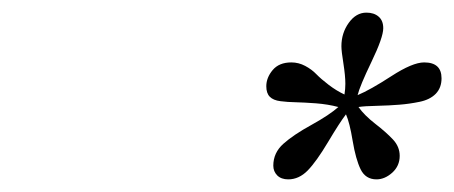

<svg xmlns="http://www.w3.org/2000/svg" viewBox="-20 -738 726 307"><path d="M521 -566.9Q504.4 -571.3 485.1 -572.8Q465.8 -574.2 452.9 -574.5Q439.9 -574.7 428.5 -576.2Q417 -577.6 411.4 -583.3Q405.8 -588.9 405.8 -600.1Q405.8 -613.8 416 -626Q426.3 -638.2 445.8 -638.2Q457.5 -638.2 468 -632.6Q478.5 -627 485.8 -619.4Q493.2 -611.8 505.6 -602.3Q518.1 -592.8 530.8 -586.9Q532.2 -595.7 532.2 -604Q532.2 -616.7 529.1 -636.5Q525.9 -656.2 525.9 -664.1Q525.9 -685.1 537.6 -701.4Q549.3 -717.8 565.9 -717.8Q578.1 -717.8 585.4 -711.4Q592.8 -705.1 592.8 -692.9Q592.8 -678.2 574 -639.2Q555.2 -600.1 551.8 -585.9Q571.8 -594.2 605.7 -616.2Q639.6 -638.2 658.2 -638.2Q686 -638.2 686 -612.8Q686 -597.7 676.8 -588.1Q667.5 -578.6 650.9 -575.2Q634.3 -571.8 618.7 -570.6Q603 -569.3 582.8 -568.8Q562.5 -568.4 553.2 -566.9Q562.5 -553.7 580.1 -540Q597.7 -526.4 608.4 -514.9Q619.1 -503.4 619.1 -488.8Q619.1 -472.7 607.2 -461.9Q595.2 -451.2 582 -451.2Q564.5 -451.2 556.6 -467.3Q548.8 -483.4 543.9 -512.7Q539.1 -542 533.2 -555.2Q523.4 -542.5 504.6 -511Q485.8 -479.5 471.9 -465.3Q458 -451.2 440.9 -451.2Q429.7 -451.2 423.3 -457.5Q417 -463.9 417 -473.1Q417 -493.7 433.1 -508.1Q449.2 -522.5 478 -538.3Q506.8 -554.2 521 -566.9Z"/></svg>

Font: Linear Smooth
Style: Italic
Weight: 400
Designer: Philipp H. Poll, Flanker
Foundry: Philipp H. Poll, reworked by Flanker
Version: Version 1.061 | FøM Fix